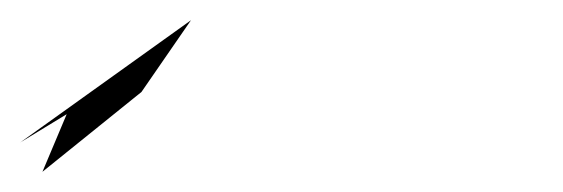

<svg xmlns="http://www.w3.org/2000/svg" viewBox="-20 -141 557 190"><path d="M0 0 46 -28 22 29 120 -50 169 -121Z"/></svg>

Font: MewTooHand
Style: CondLta
Weight: 400
Designer: Mew Too, Robert Jablonski
Version: Version 0.77